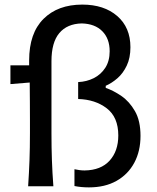

<svg xmlns="http://www.w3.org/2000/svg" viewBox="-20 -811 683 836"><path d="M367.2 4.9Q333.5 4.9 304.2 -1V-74.2Q312.5 -72.3 324.2 -70.6Q335.9 -68.8 348.1 -68.8Q419.4 -69.8 457.3 -111.6Q495.1 -153.3 495.1 -221.2Q495.1 -300.8 444.8 -339.4Q394.5 -377.9 320.3 -379.9V-453.6Q356.9 -455.1 388.2 -470.7Q419.4 -486.3 438.5 -515.9Q457.5 -545.4 457.5 -587.9Q457.5 -642.6 425.5 -675Q393.6 -707.5 335.9 -709Q272.5 -707.5 238.3 -667Q204.1 -626.5 204.1 -544.4V-231.9Q204.1 -166.5 206.1 -112.3Q208 -58.1 212.4 0H102.5Q106.4 -58.1 108.4 -112.3Q110.4 -166.5 110.4 -231.9V-284.7Q110.4 -326.7 110.1 -368.2Q109.9 -409.7 109.4 -451.7L25.4 -444.8V-526.4H106.9V-547.9Q106.9 -666.5 169.4 -728.8Q231.9 -791 338.4 -791Q433.1 -791 490.5 -741.2Q547.9 -691.4 547.9 -605.5Q547.9 -558.6 531.7 -524.9Q515.6 -491.2 491 -470Q466.3 -448.7 440.4 -437.5V-428.2Q473.6 -417 508.5 -393.1Q543.5 -369.1 567.6 -327.1Q591.8 -285.2 591.8 -219.2Q591.8 -152.8 564.7 -102.3Q537.6 -51.8 487.3 -23.4Q437 4.9 367.2 4.9Z"/></svg>

Font: Pinar Medium
Style: Regular
Weight: 500
Designer: Amin Abedi
Version: Version 3.000